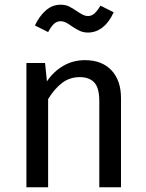

<svg xmlns="http://www.w3.org/2000/svg" viewBox="-20 -794 619 814"><path d="M493 -378V0H401V-365Q401 -421 380 -444Q359 -467 318 -467Q276 -467 244 -443Q212 -419 184 -374V0H92V-527H171L179 -449Q207 -491 248.5 -515Q290 -539 340 -539Q412 -539 452.5 -496Q493 -453 493 -378ZM284 -683Q269 -694 258.5 -699Q248 -704 237 -704Q221 -704 209 -693Q197 -682 184 -658L128 -686Q147 -726 174.5 -750Q202 -774 237 -774Q258 -774 273 -766.5Q288 -759 307 -746Q310 -744 319.5 -738Q329 -732 337 -729Q345 -726 353 -726Q368 -726 380 -736.5Q392 -747 406 -770L462 -742Q443 -700 415 -678Q387 -656 353 -656Q334 -656 318.5 -663Q303 -670 284 -683Z"/></svg>

Font: FiraGOUPP
Style: Medium
Weight: 400
Designer: bBox Type
Foundry: bBox Type GmbH
Version: Version 1.001